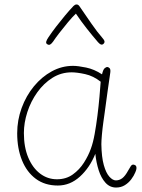

<svg xmlns="http://www.w3.org/2000/svg" viewBox="-20 -831 636 860"><path d="M57 -234Q57 -293 77 -347.5Q97 -402 132 -444.5Q167 -487 212 -511.5Q257 -536 307 -536Q329 -536 365.5 -528.5Q402 -521 437 -498Q442 -520 449 -525.5Q456 -531 460 -531Q465 -531 470.5 -526Q476 -521 474 -506Q469 -473 462 -422.5Q455 -372 449 -327Q447 -313 443 -284.5Q439 -256 436.5 -228Q434 -200 434 -185Q435 -127 445 -91.5Q455 -56 470 -39.5Q485 -23 499 -23Q515 -23 528 -33Q541 -43 554 -67Q560 -78 566 -87Q572 -96 581 -93Q588 -91 590 -86Q592 -81 591 -74.5Q590 -68 586 -59Q580 -44 568 -28Q556 -12 539 -1.5Q522 9 500 9Q472 9 452.5 -12.5Q433 -34 422 -68.5Q411 -103 407 -142Q382 -80 338 -40Q294 0 239 0Q181 0 140.5 -30Q100 -60 78.5 -113Q57 -166 57 -234ZM87 -235Q87 -172 106.5 -125.5Q126 -79 159.5 -53.5Q193 -28 235 -28Q276 -28 306 -49.5Q336 -71 356 -102.5Q376 -134 387 -165Q397 -192 404 -231Q411 -270 416.5 -313.5Q422 -357 425.5 -397Q429 -437 431 -465Q398 -491 361.5 -499Q325 -507 301 -507Q254 -507 215 -482.5Q176 -458 147 -417.5Q118 -377 102.5 -329Q87 -281 87 -235ZM218 -645Q211 -635 204.5 -631.5Q198 -628 190 -634Q185 -638 187.5 -646Q190 -654 197 -664Q213 -688 232 -712.5Q251 -737 270.5 -760.5Q290 -784 309 -804Q312 -807 315.5 -809Q319 -811 323 -811Q328 -811 331.5 -808Q335 -805 338 -800Q364 -762 390 -724.5Q416 -687 438 -662Q447 -652 448 -646Q449 -640 444 -635Q439 -630 433 -631.5Q427 -633 419 -642Q394 -671 368 -704Q342 -737 320 -770Q305 -756 284.5 -731.5Q264 -707 245.5 -683Q227 -659 218 -645Z"/></svg>

Font: Playpen Sans Thin
Style: Regular
Weight: 250
Designer: Laura Meseguer, Veronika Burian, José Scaglione
Foundry: TypeTogether
Version: Version 1.001